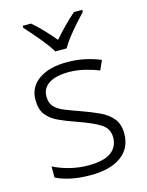

<svg xmlns="http://www.w3.org/2000/svg" viewBox="-117 -837 703 919"><g transform="rotate(-15 234.5 -377.5)"><path d="M423 -141Q423 -69 369 -29.5Q315 10 217 10Q161 10 118 0.5Q75 -9 46 -24V-79Q81 -61 126 -49.5Q171 -38 218 -38Q296 -38 331.5 -64.5Q367 -91 367 -137Q367 -181 330 -204.5Q293 -228 221 -253Q171 -270 133.5 -287.5Q96 -305 75 -332Q54 -359 54 -406Q54 -470 106 -506Q158 -542 245 -542Q293 -542 334.5 -533Q376 -524 411 -509L390 -462Q359 -475 320 -484.5Q281 -494 242 -494Q179 -494 144 -472Q109 -450 109 -408Q109 -376 126 -357.5Q143 -339 175 -326Q207 -313 253 -297Q301 -280 339 -262Q377 -244 400 -216Q423 -188 423 -141ZM206 -606Q193 -628 172 -655Q151 -682 128 -708.5Q105 -735 87 -755V-765H128Q155 -742 182.5 -713Q210 -684 233 -656Q257 -684 285.5 -713Q314 -742 341 -765H382V-755Q363 -735 339.5 -708.5Q316 -682 295 -655Q274 -628 262 -606Z"/></g></svg>

Font: Noto Sans Bengali UI Light
Style: Regular
Weight: 300
Designer: Jelle Bosma - Monotype Design Team
Foundry: Monotype Imaging Inc.
Version: Version 2.003; ttfautohint (v1.8.4.7-5d5b)